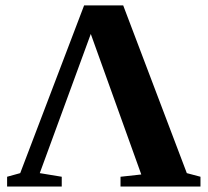

<svg xmlns="http://www.w3.org/2000/svg" viewBox="-20 -680 757 700"><path d="M205.1 -35.6V0H5.9V-35.6L53.7 -48.8L286.6 -660.2H429.2L661.1 -48.8L710.9 -35.6V0H419.4V-35.6L495.1 -43.9L311 -556.2L125 -48.8Z"/></svg>

Font: Tinos
Style: Bold
Weight: 700
Designer: Steve Matteson
Foundry: Monotype Imaging Inc.
Version: Version 1.23